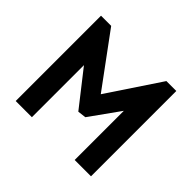

<svg xmlns="http://www.w3.org/2000/svg" viewBox="-156 -881 1082 1082"><g transform="rotate(45 385.0 -340.0)"><path d="M427 -213 555 -392V0H685V-680H606L397 -366L166 -680H85V0H214V-415L377 -207Z"/></g></svg>

Font: Catamaran Thin
Style: Bold
Weight: 700
Version: Version 2.000